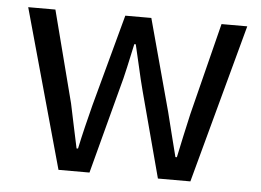

<svg xmlns="http://www.w3.org/2000/svg" viewBox="-44 -599 890 654"><g transform="rotate(5 401.0 -271.5)"><path d="M178 0 27 -543H120L201 -229Q209 -190 217 -153Q225 -116 233 -78H238Q246 -116 255 -153Q264 -190 274 -229L359 -543H448L533 -229Q543 -190 552 -153Q561 -116 571 -78H576Q584 -116 592 -153Q600 -190 609 -229L688 -543H776L629 0H518L440 -293Q430 -331 421.5 -369.5Q413 -408 403 -449H398Q389 -408 380.5 -369Q372 -330 361 -291L284 0Z"/></g></svg>

Font: Chocolate Classical Sans
Style: Regular
Weight: 400
Designer: 田海東、宇文滿月
Foundry: Moonlit Owen
Version: Version 1.001